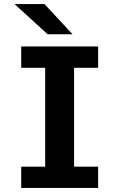

<svg xmlns="http://www.w3.org/2000/svg" viewBox="-20 -930 590 950"><path d="M85 0V-105.5H203.5V-594.5H85V-700H465.5V-594.5H346.5V-105.5H465.5V0ZM215.5 -760.5 52 -910H200L339 -760.5Z"/></svg>

Font: Trispace SemiCondensed SemiBold
Style: Regular
Weight: 600
Width: 4
Designer: Tyler Finck
Foundry: Etcetera Type Company
Version: Version 1.210; ttfautohint (v1.8.3)